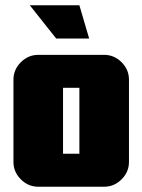

<svg xmlns="http://www.w3.org/2000/svg" viewBox="-20 -708 540 728"><path d="M318 -562H193L93 -688H281ZM281 -125V-375H219V-125ZM469 -406V-94Q469 -56 441 -28Q413 0 375 0H125Q87 0 59 -28Q31 -56 31 -94V-406Q31 -444 59 -472Q87 -500 125 -500H375Q413 -500 441 -472Q469 -444 469 -406Z"/></svg>

Font: CostaRica
Style: Normal
Weight: 900
Version: Version 1.3